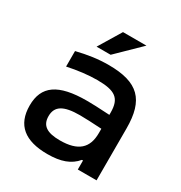

<svg xmlns="http://www.w3.org/2000/svg" viewBox="-163 -797 869 922"><g transform="rotate(30 271.0 -335.5)"><path d="M273 -509C214 -509 161 -501 99 -486V-400C155 -412 212 -419 261 -419C361 -419 395 -395 395 -315V-303C334 -307 292 -308 268 -308C109 -308 41 -259 41 -151C41 -43 106 9 231 9C305 9 355 -9 389 -50H395V0H499V-288C499 -446 437 -509 273 -509ZM145 -152C145 -207 183 -231 274 -231C301 -231 348 -229 395 -226V-202C395 -119 351 -78 250 -78C177 -78 145 -101 145 -152ZM178 -556H256L383 -680H253Z"/></g></svg>

Font: LT Wave Alt Medium
Style: Regular
Weight: 500
Designer: Daniel Lyons
Version: Version 2.5 (Glyphs App)